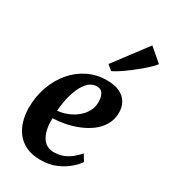

<svg xmlns="http://www.w3.org/2000/svg" viewBox="-209 -964 956 1077"><g transform="rotate(30 269.0 -425.0)"><path d="M448 -101Q434.5 -80 404.5 -53.8Q374.5 -27.5 330.5 -8.2Q286.5 11 229.5 11Q174.5 11 135.8 -7.5Q97 -26 73.2 -57.8Q49.5 -89.5 38.5 -129Q27.5 -168.5 27.5 -209.5Q27.5 -284 50.5 -348.2Q73.5 -412.5 114.5 -460.8Q155.5 -509 210.8 -536Q266 -563 330.5 -563Q382 -563 414.8 -547.2Q447.5 -531.5 463.2 -504.2Q479 -477 480 -443Q480.5 -396 460.2 -360.5Q440 -325 406 -299.8Q372 -274.5 330.8 -258.2Q289.5 -242 248 -234.2Q206.5 -226.5 172 -225.5Q171 -190.5 176.5 -161Q182 -131.5 194.2 -109.8Q206.5 -88 226 -76Q245.5 -64 272 -64Q306.5 -64 334.2 -75.2Q362 -86.5 384 -104.8Q406 -123 423 -142.5ZM300.5 -505.5Q269.5 -505.5 246.5 -483.8Q223.5 -462 208 -427Q192.5 -392 184 -352Q175.5 -312 173 -275Q194.5 -276.5 219.2 -284Q244 -291.5 267.5 -305Q291 -318.5 310 -337.8Q329 -357 340.2 -381.5Q351.5 -406 350.5 -435.5Q349.5 -471 336.8 -488.2Q324 -505.5 300.5 -505.5ZM292 -646 453 -859.5 537.5 -787Q530.5 -776.5 512.5 -758.8Q494.5 -741 469.8 -720.2Q445 -699.5 418.5 -679.5Q392 -659.5 367.2 -643.2Q342.5 -627 325 -619Z"/></g></svg>

Font: Merriweather 36pt
Style: Bold Italic
Weight: 700
Italic angle: -7.8°
Version: Version 2.101